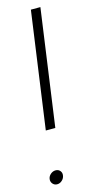

<svg xmlns="http://www.w3.org/2000/svg" viewBox="-121 -733 391 780"><g transform="rotate(-15 74.5 -343.5)"><path d="M29 -210 97.5 -700H137.5L69 -210ZM17.5 13Q6 13 -1.2 4.5Q-8.5 -4 -7 -15.5Q-5.5 -27 4 -35.2Q13.5 -43.5 25.5 -43.5Q37 -43.5 44 -35.2Q51 -27 49 -15.5Q47.5 -4 38.2 4.5Q29 13 17.5 13Z"/></g></svg>

Font: Urbanist ExtraLight
Style: Italic
Weight: 250
Version: Version 1.303